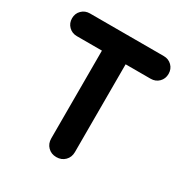

<svg xmlns="http://www.w3.org/2000/svg" viewBox="-165 -827 921 965"><g transform="rotate(30 295.0 -345.0)"><path d="M81 -568.2Q53 -568.2 34 -587.1Q15 -606 15 -634.2Q15 -662.5 34 -681.2Q53 -700 81 -700H509.2Q537.5 -700 556.4 -681.2Q575.2 -662.5 575.2 -634.2Q575.2 -606 556.4 -587.1Q537.5 -568.2 509.2 -568.2ZM295 10Q265.2 10 245.9 -9.5Q226.5 -29 226.5 -58.8V-631.5H364V-58.8Q364 -29 344.6 -9.5Q325.2 10 295 10Z"/></g></svg>

Font: National Park
Style: Regular
Weight: 400
Designer: Andrea Herstowski, Ben Hoepner
Version: Version 1.009